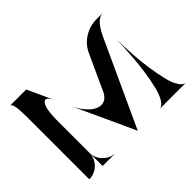

<svg xmlns="http://www.w3.org/2000/svg" viewBox="-133 -972 1243 1243"><g transform="rotate(-45 489.0 -350.0)"><path d="M842 -518Q842 -495 843.5 -455.5Q845 -416 849.5 -354.5Q854 -293 863 -233.5Q872 -174 884.5 -120Q897 -66 918 -33Q939 0 964 0H719Q744 0 765 -33Q786 -66 798.5 -120Q811 -174 820 -233.5Q829 -293 833.5 -354.5Q838 -416 840 -455.5Q842 -495 842 -518ZM901 -700Q843 -700 792 -589L521 0L454 -147L328 -420Q359 -353 401 -316.5Q443 -280 481.5 -285.5Q520 -291 542 -338L652 -578Q677 -634 729 -667Q781 -700 843 -700ZM199 -122Q199 -72 235 -36Q271 0 322 0H199V-122Q199 -72 163.5 -36Q128 0 77 0V-577Q77 -700 51 -700H199L283 -518Q252 -584 227 -559Q201 -532 199 -429Z"/></g></svg>

Font: Oscilla
Style: Regular
Weight: 400
Designer: Ryan Lin
Version: Version 1.0